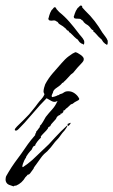

<svg xmlns="http://www.w3.org/2000/svg" viewBox="-35 -621 406 688"><path d="M14 47Q7 45 -2 41.5Q-11 38 -14 29Q-15 27 -15 21Q-15 13 -11 7Q-7 1 -4 -5Q6 -22 17.5 -38Q29 -54 41 -70Q49 -81 57 -93Q65 -105 73 -115Q73 -115 76 -119Q79 -123 92 -138H91Q91 -142 92 -142Q95 -145 95 -150Q98 -152 102.5 -159Q107 -166 109 -166L107 -169Q113 -174 119 -184.5Q125 -195 129 -202Q140 -216 151.5 -228.5Q163 -241 170 -257L171 -259H170Q166 -256 160 -256Q155 -256 149.5 -259Q144 -262 139 -265L132 -269Q127 -263 121 -257.5Q115 -252 109 -245L53 -181L31 -158Q26 -153 22 -153Q18 -153 18 -156Q18 -160 26 -168Q37 -179 48 -189.5Q59 -200 69 -211Q77 -221 85 -230.5Q93 -240 100 -250Q106 -258 113 -265.5Q120 -273 124 -282V-283Q124 -285 122.5 -287.5Q121 -290 121 -293Q121 -299 123 -306.5Q125 -314 127 -319Q138 -340 153.5 -358Q169 -376 185 -394Q191 -401 198 -408Q205 -415 212 -420L225 -429L235 -434Q242 -433 254.5 -424Q267 -415 265 -407Q265 -402 255.5 -392.5Q246 -383 242 -378L227 -360L219 -354L207 -341Q204 -337 200.5 -334Q197 -331 194 -328Q192 -324 188 -324Q184 -317 169.5 -307.5Q155 -298 155 -290Q154 -289 151 -281Q148 -273 155 -273V-274H156Q158 -274 165 -276.5Q172 -279 172 -280H175Q178 -283 181.5 -284Q185 -285 188 -286Q192 -288 194.5 -290Q197 -292 201 -293Q204 -294 210 -294Q222 -294 232.5 -286.5Q243 -279 248 -269L249 -267Q249 -264 246 -262L233 -255L225 -249L219 -247L205 -234L204 -233Q201 -233 201 -231Q197 -225 193 -225H192V-220Q191 -219 189 -216.5Q187 -214 185 -214Q182 -214 182 -213H181L182 -210Q175 -208 171 -204Q168 -201 167 -198Q166 -195 164 -193Q161 -189 154 -182Q147 -175 146 -171Q146 -170 145 -170V-169L138 -165Q138 -161 131 -153.5Q124 -146 117.5 -139.5Q111 -133 111 -130L112 -127H111Q107 -124 99 -114Q91 -104 91 -99H90Q90 -99 86.5 -97.5Q83 -96 78 -84Q75 -82 66.5 -71Q58 -60 58 -56Q58 -55 57 -55Q52 -48 47.5 -35Q43 -22 47 -22Q64 -33 81 -48Q95 -62 110.5 -76Q126 -90 140 -104Q150 -115 161.5 -127.5Q173 -140 183 -150L202 -168Q205 -171 206 -171Q208 -171 203 -163Q198 -155 196 -153Q189 -146 182.5 -136.5Q176 -127 171 -122Q162 -113 154.5 -102.5Q147 -92 138 -83Q135 -79 131 -76Q127 -73 123 -69Q116 -62 109.5 -52.5Q103 -43 97 -35Q95 -32 90 -25.5Q85 -19 85 -16L84 -15L73 0Q69 5 66.5 4.5Q64 4 61 9L56 14Q44 35 23 44Q22 44 18 44.5Q14 45 14 47ZM210 -170Q207 -170 207 -174Q207 -178 210 -178Q211 -178 213.5 -179.5Q216 -181 217 -181Q218 -181 218 -180Q218 -178 214.5 -174Q211 -170 210 -170ZM348 -460Q347 -460 347 -461Q345 -463 343 -463.5Q341 -464 339 -467Q335 -469 332 -475Q329 -481 324 -484Q324 -484 323.5 -484Q323 -484 323 -485Q319 -488 311 -497.5Q303 -507 299 -508Q299 -508 299.5 -509Q300 -510 299 -511L300 -512Q294 -514 291 -518.5Q288 -523 284 -527Q280 -531 276 -533Q272 -535 268 -539Q265 -541 263.5 -544.5Q262 -548 258 -549Q255 -553 251.5 -553.5Q248 -554 244 -554Q236 -554 233 -555Q230 -556 229.5 -560Q229 -564 230 -563Q230 -563 233 -572.5Q236 -582 243 -592Q246 -594 250 -598.5Q254 -603 258 -600Q260 -599 259.5 -597.5Q259 -596 260 -594L270 -583Q289 -565 304 -545.5Q319 -526 332 -504Q337 -497 342.5 -490Q348 -483 351 -475V-469Q351 -463 349.5 -461.5Q348 -460 348 -460ZM264 -461Q263 -461 263 -462Q261 -464 258.5 -464.5Q256 -465 254 -467Q250 -469 246.5 -475Q243 -481 238 -483Q238 -483 237.5 -483Q237 -483 237 -484Q233 -487 224.5 -496Q216 -505 212 -506Q212 -506 212 -507Q212 -508 211 -509L212 -510Q206 -511 203 -515.5Q200 -520 195 -523Q191 -527 187 -529Q183 -531 179 -534Q175 -536 173.5 -539.5Q172 -543 168 -544Q162 -549 155 -547.5Q148 -546 142 -548Q139 -549 138.5 -553Q138 -557 139 -556Q139 -556 141.5 -565.5Q144 -575 150 -585Q153 -587 156.5 -592Q160 -597 164 -594Q166 -593 166 -592Q166 -591 167 -589L177 -578Q197 -562 213.5 -543Q230 -524 245 -504Q250 -497 256 -490.5Q262 -484 266 -476Q267 -473 267 -469Q267 -464 265.5 -462.5Q264 -461 264 -461Z"/></svg>

Font: Cherish
Style: Regular
Weight: 400
Designer: Robert E. Leuschke
Foundry: Robert E. Leuschke
Version: Version 1.005